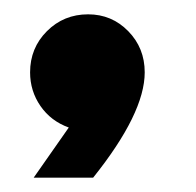

<svg xmlns="http://www.w3.org/2000/svg" viewBox="-20 -179 274 268"><path d="M76 -1Q51 -10 36.5 -31Q22 -52 22 -78Q22 -112 45.5 -135.5Q69 -159 103 -159Q136 -159 159 -135.5Q182 -112 182 -78Q182 -21 110 69H27Z"/></svg>

Font: Oakes Grotesk Bold
Style: Italic
Weight: 700
Italic angle: -8°
Designer: Samuel Oakes
Foundry: Samuel Oakes
Version: Version 1.000;PS 001.000;hotconv 1.0.88;makeotf.lib2.5.64775